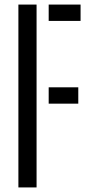

<svg xmlns="http://www.w3.org/2000/svg" viewBox="-20 -820 390 840"><path d="M60.5 0V-800H140V0ZM193 -366.5V-438H322.5V-366.5ZM193 -728.5V-800H332.5V-728.5Z"/></svg>

Font: Big Shoulders Stencil Text Thin
Style: Regular
Weight: 400
Version: Version 2.001